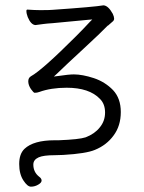

<svg xmlns="http://www.w3.org/2000/svg" viewBox="-20 -497 540 720"><path d="M96 203Q83 203 68 180Q52 156 52 118Q52 80 72 61Q106 29 185 29H200Q277 26 301 18Q335 5 354 -19Q374 -43 374 -75Q374 -107 355 -126Q315 -168 230 -168Q171 -168 127 -152Q119 -149 110 -149Q106 -149 96 -163Q86 -178 86 -192Q86 -205 96 -211Q138 -234 265 -361Q295 -391 317 -415L326 -424L313 -423L176 -410Q158 -409 143 -407Q129 -405 113 -403Q96 -404 84 -433Q79 -446 79 -456Q79 -461 83 -461Q110 -459 130 -459Q167 -459 175 -460Q334 -471 368 -477Q386 -476 403 -445Q408 -434 408 -427Q408 -420 401 -415L385 -401H384Q358 -374 293 -314Q228 -254 194 -221L182 -210L198 -212Q238 -218 257 -218Q289 -218 332 -204Q374 -190 404 -159Q433 -128 433 -77Q433 -25 406 11Q380 47 336 65Q303 79 217 84L185 85Q143 85 125 93Q105 102 105 120Q105 148 126 165Q136 172 136 180Q136 188 124 195Q111 203 96 203ZM84 -433Z"/></svg>

Font: LXGW WenKai Mono TC Light
Style: Regular
Weight: 300
Designer: LXGW / Fontworks Inc.
Foundry: LXGW / Fontworks Inc.
Version: Version 1.330